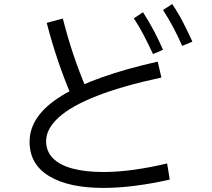

<svg xmlns="http://www.w3.org/2000/svg" viewBox="-20 -865 1040 941"><path d="M799 -64 812 15Q730 34 646 45Q562 56 487 56Q316 56 220.5 -2Q125 -60 125 -170Q125 -299 282 -395.5Q439 -492 753 -563L771 -485Q580 -444 454 -394.5Q328 -345 267 -289Q206 -233 206 -173Q206 -123 240 -89Q274 -55 337 -38.5Q400 -22 487 -22Q559 -22 640 -33.5Q721 -45 799 -64ZM402 -433 327 -402Q292 -485 262.5 -572.5Q233 -660 209 -753L288 -774Q311 -683 339.5 -598Q368 -513 402 -433ZM873 -640Q851 -690 828 -733Q805 -776 779 -816L824 -845Q854 -801 878 -754Q902 -707 923 -661ZM730 -600Q707 -649 684.5 -692.5Q662 -736 636 -775L681 -805Q710 -760 734.5 -713.5Q759 -667 779 -621Z"/></svg>

Font: Murecho Thin
Style: Regular
Weight: 400
Version: Version 1.010